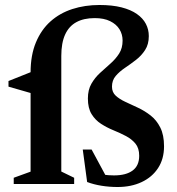

<svg xmlns="http://www.w3.org/2000/svg" viewBox="-20 -737 708 769"><path d="M102.5 -446.5Q102.5 -516 123.8 -567Q145 -618 182.2 -651.2Q219.5 -684.5 269.8 -700.8Q320 -717 378.5 -717Q429.5 -717 466.8 -707.5Q504 -698 528.2 -681Q552.5 -664 564.2 -641.5Q576 -619 576 -592.5Q576 -559.5 561.2 -536.8Q546.5 -514 524.5 -497Q502.5 -480 480.2 -465Q458 -450 443.2 -432.5Q428.5 -415 428.5 -390Q428.5 -367.5 443.5 -353.8Q458.5 -340 482.2 -329Q506 -318 532.8 -305.5Q559.5 -293 583.2 -274.5Q607 -256 622 -226.2Q637 -196.5 637 -151Q637 -100.5 613.2 -64Q589.5 -27.5 547.5 -7.8Q505.5 12 451 12Q418 12 386.8 7Q355.5 2 329 -8L311.5 -138H347L416.5 -9L344.5 -52Q371.5 -40.5 393.5 -37.5Q415.5 -34.5 436.5 -34.5Q485 -34.5 511.2 -54Q537.5 -73.5 537.5 -113Q537.5 -143.5 522.5 -161.8Q507.5 -180 484.2 -192.2Q461 -204.5 434.5 -215.2Q408 -226 384.8 -241Q361.5 -256 346.8 -280Q332 -304 332 -342.5Q332 -377 346 -401.5Q360 -426 380.8 -445Q401.5 -464 422.2 -482.2Q443 -500.5 457 -522.2Q471 -544 471 -574.5Q471 -599.5 458.5 -619.8Q446 -640 421.2 -652.2Q396.5 -664.5 359.5 -664.5Q315.5 -664.5 285.8 -648.2Q256 -632 240.8 -598.5Q225.5 -565 225.5 -513V-50L277 -25V0H35V-25L102.5 -49.5ZM110.5 -451 102.5 -364.5 14 -390V-412.5Z"/></svg>

Font: Newsreader 16pt SemiBold
Style: Regular
Weight: 600
Designer: Hugues Gentile
Foundry: Production Type
Version: Version 1.003